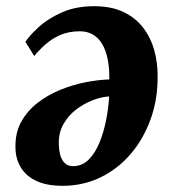

<svg xmlns="http://www.w3.org/2000/svg" viewBox="-20 -584 564 620"><path d="M62 -449Q76 -470 105.5 -497Q135 -524 180 -544Q225 -564 283.5 -564Q340 -564 379.2 -545Q418.5 -526 442.8 -494Q467 -462 478 -422.2Q489 -382.5 489 -341Q490 -264.5 466.5 -199.5Q443 -134.5 401.5 -86.2Q360 -38 304 -11Q248 16 183 16Q130 16 96.5 -0.2Q63 -16.5 46.8 -44Q30.5 -71.5 30 -106Q28.5 -154 48.2 -190Q68 -226 101.2 -251.8Q134.5 -277.5 175 -294Q215.5 -310.5 256.8 -318.5Q298 -326.5 333 -327.5Q333.5 -363.5 327.8 -392.5Q322 -421.5 310 -441.8Q298 -462 279.8 -472.5Q261.5 -483 238 -483Q202 -483 174.2 -470.8Q146.5 -458.5 126 -440Q105.5 -421.5 90.5 -403ZM215.5 -47.5Q245.5 -47.5 266.8 -69Q288 -90.5 301.8 -124.8Q315.5 -159 323 -198Q330.5 -237 332.5 -272.5Q308.5 -271.5 279.8 -260.5Q251 -249.5 225.5 -230Q200 -210.5 184.2 -182Q168.5 -153.5 170 -117Q171 -82.5 182.8 -65Q194.5 -47.5 215.5 -47.5Z"/></svg>

Font: Merriweather 24pt ExtraBold
Style: Italic
Weight: 800
Italic angle: -7.8°
Version: Version 2.101